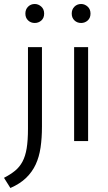

<svg xmlns="http://www.w3.org/2000/svg" viewBox="-57 -706 542 961"><path d="M83 -470H153V-72Q153 -15 146 32.5Q139 80 121.5 117.5Q104 155 73.5 184.5Q43 214 -5 235L-37 184Q-4 167 18.5 148.5Q41 130 55.5 103Q70 76 76.5 36.5Q83 -3 83 -62ZM117 -591Q97 -591 83.5 -604Q70 -617 70 -638Q70 -659 83.5 -672.5Q97 -686 117 -686Q135 -686 149.5 -673Q164 -660 164 -638Q164 -616 150 -603.5Q136 -591 117 -591Z M314 0V-470H384V0ZM349 -591Q329 -591 315.5 -604Q302 -617 302 -638Q302 -659 315.5 -672.5Q329 -686 349 -686Q367 -686 381.5 -673Q396 -660 396 -638Q396 -616 382 -603.5Q368 -591 349 -591Z"/></svg>

Font: Mukta Mahee Light
Style: Regular
Weight: 300
Designer: Shuchita Grover, Noopur Datye, Girish Dalvi, Yashodeep Gholap
Foundry: Ek Type
Version: Version 2.538;PS 1.000;hotconv 16.6.51;makeotf.lib2.5.65220;